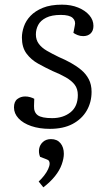

<svg xmlns="http://www.w3.org/2000/svg" viewBox="-20 -539 466 824"><path d="M204 -32Q251 -32 282.5 -57Q314 -82 314 -131Q314 -158 300.5 -175.5Q287 -193 262.5 -207Q238 -221 206 -234Q174 -249 143.5 -266Q113 -283 93.5 -309.5Q74 -336 74 -378Q74 -400 82.5 -425Q91 -450 111 -471Q131 -492 164 -505.5Q197 -519 246 -519Q285 -519 315.5 -506.5Q346 -494 363.5 -473.5Q381 -453 381 -428Q381 -407 369 -395.5Q357 -384 337 -384Q324 -384 313 -388.5Q302 -393 295 -398L301 -429Q306 -449 292 -462Q278 -475 241 -475Q202 -475 178 -463Q154 -451 144 -432Q134 -413 134 -391Q134 -368 146.5 -351Q159 -334 181.5 -321Q204 -308 233 -294Q259 -283 283.5 -269.5Q308 -256 328.5 -239Q349 -222 361 -199Q373 -176 373 -145Q373 -100 352 -64Q331 -28 291.5 -7Q252 14 194 14Q149 14 114 2Q79 -10 59.5 -31Q40 -52 40 -78Q40 -103 54.5 -114Q69 -125 88 -125Q99 -125 109.5 -122Q120 -119 127 -115L126 -84Q125 -57 142 -44.5Q159 -32 204 -32ZM166 265 146 240Q158 229 169 215Q180 201 186.5 187Q193 173 193 163Q193 156 190 151.5Q187 147 178 144L152 134Q145 117 148 99.5Q151 82 164.5 70Q178 58 199 58Q225 58 239.5 75.5Q254 93 254 121Q254 141 245 166.5Q236 192 216 217Q196 242 166 265Z"/></svg>

Font: Literata Light
Style: Italic
Weight: 300
Italic angle: -2°
Designer: Latin by Veronika Burian and Jose Scaglione. Greek by Irene Vlachou. Cyrillic by Vera Evstafieva
Foundry: TypeTogether
Version: Version 3.103;gftools[0.9.29]